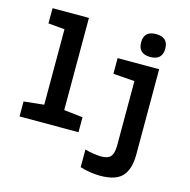

<svg xmlns="http://www.w3.org/2000/svg" viewBox="-139 -909 1278 1290"><g transform="rotate(15 500.0 -263.5)"><path d="M873 -693Q873 -772 789 -772Q705 -772 705 -693Q705 -613 789 -613Q873 -613 873 -693ZM455 0V-104L324 -119V-760H71V-654L185 -644V-119L45 -104V0ZM869 43V-549H580V-440L729 -429V17Q729 74 709.5 96Q690 118 644 118Q626 118 593 113.5Q560 109 530 100V223Q564 234 601.5 239.5Q639 245 669 245Q779 245 824 195.5Q869 146 869 43Z"/></g></svg>

Font: Noto Sans Mono UI Condensed ExtraBold
Style: Regular
Weight: 800
Width: 3
Designer: Monotype Design team
Foundry: Monotype Imaging Inc.
Version: 1.000